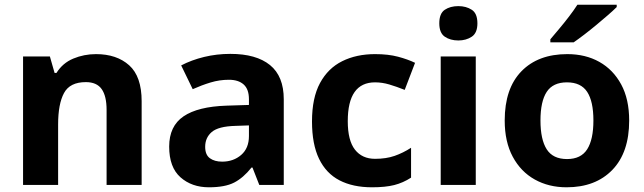

<svg xmlns="http://www.w3.org/2000/svg" viewBox="-20 -786 2739 816"><path d="M388 -556Q476 -556 529 -508.5Q582 -461 582 -356V0H433V-319Q433 -378 412 -407.5Q391 -437 345 -437Q277 -437 252 -390.5Q227 -344 227 -257V0H78V-546H192L212 -476H220Q246 -518 291.5 -537Q337 -556 388 -556Z M959 -557Q1069 -557 1127.5 -509.5Q1186 -462 1186 -364V0H1082L1053 -74H1049Q1014 -30 975 -10Q936 10 868 10Q795 10 747 -32.5Q699 -75 699 -163Q699 -250 760 -291.5Q821 -333 943 -337L1038 -340V-364Q1038 -407 1015.5 -427Q993 -447 953 -447Q913 -447 875 -435.5Q837 -424 799 -407L750 -508Q794 -531 847.5 -544Q901 -557 959 -557ZM980 -251Q908 -249 880 -225Q852 -201 852 -162Q852 -128 872 -113.5Q892 -99 924 -99Q972 -99 1005 -127.5Q1038 -156 1038 -208V-253Z M1561 10Q1480 10 1423 -19.5Q1366 -49 1336 -111Q1306 -173 1306 -270Q1306 -370 1340 -433Q1374 -496 1434.5 -526Q1495 -556 1574 -556Q1630 -556 1671.5 -545Q1713 -534 1744 -519L1700 -404Q1665 -418 1634.5 -427Q1604 -436 1574 -436Q1458 -436 1458 -271Q1458 -189 1488.5 -150Q1519 -111 1574 -111Q1621 -111 1657 -123.5Q1693 -136 1727 -158V-31Q1693 -9 1655.5 0.5Q1618 10 1561 10Z M2002 -546V0H1853V-546ZM1928 -760Q1961 -760 1985 -744.5Q2009 -729 2009 -686.8Q2009 -646 1985 -630Q1961 -614 1928 -614Q1893.7 -614 1870.4 -630Q1847 -646 1847 -686.8Q1847 -729 1870.4 -744.5Q1893.7 -760 1928 -760Z M2654 -273.7Q2654 -138 2582.5 -64Q2511 10 2388 10Q2312.1 10 2252.8 -23.1Q2193.4 -56.2 2159.2 -119.8Q2125 -183.4 2125 -274Q2125 -410 2196 -483Q2267 -556 2391 -556Q2468.4 -556 2527.2 -523Q2586 -490 2620 -427.3Q2654 -364.5 2654 -273.7ZM2277 -274Q2277 -193 2303.5 -151.5Q2330 -110 2389.9 -110Q2449 -110 2475.5 -151.5Q2502 -193 2502 -274Q2502 -355 2475.5 -395.5Q2449 -436 2389.5 -436Q2330 -436 2303.5 -395.5Q2277 -355 2277 -274ZM2601 -756Q2587 -742 2564 -722Q2541 -702 2514.5 -680Q2488 -658 2462.5 -638.5Q2437 -619 2418 -606H2319V-619Q2335 -638 2356.5 -663.5Q2378 -689 2399 -716.5Q2420 -744 2434 -766H2601Z"/></svg>

Font: Noto Sans Bamum
Style: Regular
Weight: 400
Designer: Monotype Design Team
Foundry: Monotype Imaging Inc.
Version: Version 2.001